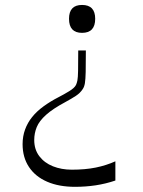

<svg xmlns="http://www.w3.org/2000/svg" viewBox="-20 -660 569 765"><path d="M306.9 -640.3Q359.3 -640.3 359.3 -585.1Q359.3 -529.1 306.9 -529.1Q255 -529.1 255 -585.1Q255 -640.3 306.9 -640.3ZM322.1 -458.9Q322.1 -403.1 321.4 -373.2Q320.7 -343.3 318.3 -328.6Q315.9 -313.9 309.4 -304.7Q299.4 -289.3 282.4 -278.1Q265.4 -266.9 240.3 -253.3Q190.4 -226.6 163.4 -202.3Q136.4 -178 126.4 -153.6Q116.4 -129.1 116.4 -102.1Q116.4 -64.3 136.7 -37.6Q157 -10.9 191 2.6Q225 16.1 265.9 16.1Q319.7 16.1 361.6 7.6Q403.6 -1 439.7 -17.3V59.3Q401.4 72.3 361.1 78.4Q320.9 84.4 278.9 84.4Q214.9 84.4 168 64.1Q121.1 43.9 95.6 5.6Q70 -32.7 70 -85.6Q70 -116.9 79.9 -143.9Q89.7 -171 108.1 -193.8Q126.4 -216.6 153.4 -236.2Q180.3 -255.9 213.6 -273Q234 -283.4 255.3 -296.4Q276.6 -309.3 282.7 -321.4Q286.1 -328.4 288.4 -339.5Q290.6 -350.6 291.1 -377.9Q291.7 -405.3 291.7 -458.9Z"/></svg>

Font: Ojuju ExtraLight
Style: Regular
Weight: 200
Designer: Chisaokwu Joboson, Mirko Velimirovic
Foundry: Udi Foundry
Version: Version 1.000